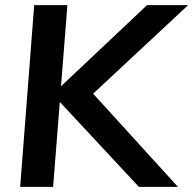

<svg xmlns="http://www.w3.org/2000/svg" viewBox="-20 -732 757 752"><path d="M524 0 186 -363 556 -712H717L306 -329L313 -400L677 0ZM59 0 114 -712H244L188 0Z"/></svg>

Font: Muli
Style: Bold Italic
Weight: 700
Italic angle: -4.541°
Designer: Vernon Adams
Foundry: Vernon Adams
Version: Version 2.100; ttfautohint (v1.8.1.43-b0c9)